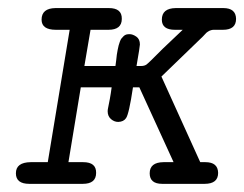

<svg xmlns="http://www.w3.org/2000/svg" viewBox="-20 -451 599 471"><path d="M19 -25.9Q19 -52.7 55.2 -53.2H97.2L150.9 -377.9H117.2Q82 -377.9 82 -402.8Q82 -430.7 116.2 -431.2H247.1Q279.3 -431.2 278.8 -404.8Q278.8 -377.9 246.1 -377.9H202.1L187 -289.1H263.2Q264.2 -293.9 265.1 -303.5Q266.1 -313 266.6 -316.9Q267.1 -320.8 268.6 -328.4Q270 -335.9 271 -339.4Q272 -342.8 273.9 -348.4Q275.9 -354 277.8 -356.4Q279.8 -358.9 283 -362.1Q286.1 -365.2 289.6 -366.2Q293 -367.2 297.9 -367.2Q305.7 -367.2 314.5 -361.1Q323.2 -355 323.2 -341.8Q323.2 -336.9 314.9 -289.1H326.2Q334 -289.1 339.1 -292.5Q344.2 -295.9 378.9 -331.1Q406.7 -357.9 428.2 -377.9H409.2Q377 -377.9 377 -402.8Q377 -430.7 411.1 -431.2H527.8Q558.6 -431.2 559.1 -404.8Q559.1 -377.9 526.9 -377.9H511.2Q507.3 -377.9 504.2 -377.9Q501 -377.9 498 -377Q495.1 -376 493.7 -375.5Q492.2 -375 489.5 -373Q486.8 -371.1 486.3 -370.6Q485.8 -370.1 482.4 -366.5Q479 -362.8 478 -361.8Q378.9 -265.6 376 -263.2L471.2 -53.2H483.9Q514.6 -53.2 515.1 -26.9Q515.1 0 481.9 0H377.9Q347.2 0 347.2 -25.9Q347.2 -52.7 380.9 -53.2H405.8L321.8 -236.8H306.2Q296.4 -170.9 289.1 -161.1Q283.2 -152.3 270 -151.9Q260.3 -151.9 252.2 -158.9Q244.1 -166 244.1 -178.2Q244.1 -182.1 245.6 -188.5Q247.1 -194.8 249.5 -208.5Q252 -222.2 253.9 -236.8H178.2L147.9 -53.2H184.1Q216.3 -53.2 215.8 -26.9Q215.8 0 183.1 0H51.8Q19 0 19 -25.9Z"/></svg>

Font: CMU Typewriter Text
Style: LightOblique
Weight: 200
Italic angle: -9.46001°
Version: Version 0.7.0